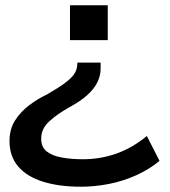

<svg xmlns="http://www.w3.org/2000/svg" viewBox="-20 -518 643 727"><path d="M286 189Q204 189 143 170Q82 151 49 112.5Q16 74 16 16Q16 -29 37 -62Q58 -95 90.5 -119.5Q123 -144 159 -161Q202 -186 225 -203Q248 -220 259 -235Q270 -250 272 -267L273 -281H361V-258Q361 -232 349 -207Q337 -182 310.5 -158Q284 -134 241 -111Q198 -87 167 -59Q136 -31 136 7Q136 39 157 55.5Q178 72 214 78.5Q250 85 294 85Q359 85 419.5 64Q480 43 536 -3L584 91Q546 123 496 145.5Q446 168 392.5 178.5Q339 189 286 189ZM245 -366V-498H388V-366Z"/></svg>

Font: Nunito Sans 7pt Expanded SemiBold
Style: Regular
Weight: 600
Width: 7
Designer: Vernon Adams
Foundry: Vernon Adams
Version: Version 3.101;gftools[0.9.27]